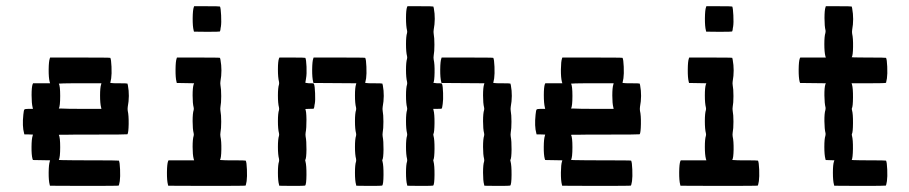

<svg xmlns="http://www.w3.org/2000/svg" viewBox="-20 -570 2949 623"><path d="M141.6 -380.4 142.6 -383.3H239.7Q336.9 -383.3 337.9 -382.3Q340.8 -377.4 341.8 -353.5Q342.8 -329.6 340.8 -315.9Q338.4 -302.2 337.9 -301.3L338.9 -300.8Q340.3 -300.8 342.8 -300.5Q345.2 -300.3 348.6 -300Q352.1 -299.8 356.2 -299.8Q360.4 -299.8 364.7 -299.8Q392.6 -299.8 393.6 -298.8Q394 -298.3 395 -293Q401.4 -259.3 394.5 -223.1Q393.6 -216.3 394.5 -210.4Q397.9 -195.8 397.5 -167.7Q397 -139.6 393.6 -134.3Q392.6 -133.3 281.7 -133.3Q269 -133.3 256.3 -133.3Q243.7 -133.3 232.9 -133.3Q222.2 -133.3 212.4 -133.1Q202.6 -132.8 195.1 -132.8Q187.5 -132.8 182.1 -132.8Q176.8 -132.8 173.8 -132.8L170.9 -132.3Q175.3 -124.5 175.3 -92.3Q175.3 -59.1 170.9 -51.3Q170.4 -50.8 183.1 -50.5Q195.8 -50.3 219.2 -50Q242.7 -49.8 267.6 -49.8Q364.7 -49.8 365.7 -48.8Q368.7 -43.9 369.6 -20Q370.6 3.9 368.7 17.6Q366.2 31.2 365.2 32.2Q364.3 33.2 253.4 33.2L142.1 32.7L141.1 28.8Q137.7 16.1 137.9 -10.3Q138.2 -36.6 141.6 -46.4L142.6 -49.8L114.7 -50.3L86.9 -50.8L85.4 -54.7Q82 -67.4 82.3 -93.5Q82.5 -119.6 85.9 -129.4L86.9 -133.3L73.2 -133.8H59.1L58.1 -137.7Q51.8 -160.2 55.7 -197.8Q57.1 -212.4 59.1 -214.6Q61 -216.8 73.2 -216.8H86.9L85.9 -221.2Q82.5 -234.9 82.5 -261.2Q82.5 -287.6 85.9 -296.9L87.4 -299.8H114.7H142.6L141.1 -304.7Q137.7 -317.9 137.9 -344.5Q138.2 -371.1 141.6 -380.4ZM308.1 -295.9 309.1 -299.8H239.7Q228.5 -299.8 218 -299.8Q207.5 -299.8 199 -299.6Q190.4 -299.3 184.1 -299.3Q177.7 -299.3 174.3 -298.8H170.9Q175.3 -291 175.3 -258.8Q175.3 -225.6 170.9 -217.8H179.7Q189 -217.3 205.1 -217Q221.2 -216.8 239.7 -216.8H309.1L308.1 -221.2Q304.7 -234.4 304.7 -260Q304.7 -285.6 308.1 -295.9Z M553.2 -380.4 554.2 -383.3H624Q692.9 -383.3 693.8 -382.3Q694.3 -381.8 695.3 -376.5Q701.7 -341.3 695.3 -306.2Q694.3 -299.8 695.3 -293.9Q697.8 -281.2 697.8 -258.3Q697.8 -235.4 695.3 -223.1Q694.3 -216.8 695.3 -210.4Q697.8 -197.8 697.8 -175Q697.8 -152.3 695.3 -139.6Q694.3 -133.3 695.3 -127Q698.7 -112.3 698.2 -84.5Q697.8 -56.6 693.8 -51.3L695.8 -50.8Q697.8 -50.8 701.7 -50.5Q705.6 -50.3 710.4 -50Q715.3 -49.8 721.9 -49.8Q728.5 -49.8 734.9 -49.8Q776.4 -49.8 777.3 -48.8Q780.3 -43.9 781.2 -20Q782.2 3.9 780.3 17.6Q777.8 31.2 776.9 32.2Q775.9 33.2 650.9 33.2L525.9 32.7L524.9 28.8Q521.5 16.1 521.7 -11Q522 -38.1 525.4 -46.9L526.9 -49.8H568.4H609.9L608.4 -54.7Q605 -67.9 605 -93.5Q605 -119.1 608.4 -129.4Q609.4 -133.3 608.4 -137.7Q605 -150.9 605 -176.8Q605 -202.6 608.4 -212.9Q609.4 -216.8 608.4 -221.2Q605 -234.4 605 -260.3Q605 -286.1 608.4 -296.4L609.9 -299.8L582 -300.3L553.7 -300.8L552.7 -304.7Q549.3 -317.4 549.6 -344.5Q549.8 -371.6 553.2 -380.4ZM608.9 -546.9 609.9 -549.8H651.4Q692.9 -549.8 693.8 -548.8Q696.3 -544.4 697.5 -520.3Q698.7 -496.1 696.8 -483.9Q696.3 -482.4 695.8 -478.8Q695.3 -475.1 695.3 -474.1Q694.3 -468.8 693.4 -467.8Q692.4 -466.8 650.9 -466.8L609.4 -467.3L608.4 -471.2Q605 -483.9 605.2 -511Q605.5 -538.1 608.9 -546.9Z M996.6 -380.4 997.6 -383.3H1081.1Q1164.1 -383.3 1165 -382.3Q1168 -377.4 1168.9 -353.5Q1169.9 -329.6 1168 -315.9Q1165.5 -302.2 1165 -301.3L1166 -300.8Q1167.5 -300.8 1169.9 -300.5Q1172.4 -300.3 1175.8 -300Q1179.2 -299.8 1183.3 -299.8Q1187.5 -299.8 1191.9 -299.8Q1219.7 -299.8 1220.7 -298.8Q1221.2 -298.3 1222.2 -293Q1228.5 -259.3 1221.7 -223.1Q1220.7 -216.3 1221.7 -210.4Q1224.1 -197.8 1224.1 -175Q1224.1 -152.3 1221.7 -139.6Q1220.7 -133.3 1221.7 -127Q1224.6 -112.8 1224.4 -84.7Q1224.1 -56.6 1220.7 -51.3Q1219.7 -50.3 1221.2 -45.9Q1224.6 -33.2 1224.4 -2.4Q1224.1 28.3 1220.2 32.2Q1219.2 33.2 1177.7 33.2L1136.2 32.7L1135.3 28.8Q1131.8 16.6 1131.8 -9.8Q1131.8 -36.1 1135.3 -45.9Q1136.2 -49.8 1135.3 -54.7Q1131.8 -67.9 1131.8 -93.5Q1131.8 -119.1 1135.3 -129.4Q1136.2 -133.3 1135.3 -137.7Q1131.8 -150.9 1131.8 -176.8Q1131.8 -202.6 1135.3 -212.9Q1136.2 -216.8 1135.3 -221.2Q1131.8 -234.4 1131.8 -260.3Q1131.8 -286.1 1135.3 -296.4L1136.2 -299.8L1066.9 -300.3L997.1 -300.8L996.1 -304.7Q992.7 -317.4 992.9 -344.5Q993.2 -371.6 996.6 -380.4ZM885.3 -380.4 886.7 -383.3H928.2Q969.7 -383.3 970.7 -382.3Q973.6 -377.4 974.6 -353.5Q975.6 -329.6 973.1 -315.9Q972.7 -313.5 972.4 -311.5Q972.2 -309.6 971.9 -308.3Q971.7 -307.1 971.4 -305.9Q971.2 -304.7 971.2 -304Q971.2 -303.2 971.2 -302.7Q971.2 -302.2 970.7 -301.8V-301.3L982.4 -299.8H983.9Q985.4 -299.8 988.3 -299.8Q995.1 -299.8 996.6 -299.6Q998 -299.3 999 -296.9Q1001.5 -290.5 1002.4 -267.6Q1003.4 -244.6 1001.5 -233.9Q1001 -232.9 1000.5 -229.2Q1000 -225.6 1000 -224.6Q999 -218.3 998.5 -217.8Q997.6 -216.8 983.9 -216.8Q970.7 -216.8 970.7 -215.3Q974.1 -210 974.4 -181.9Q974.6 -153.8 971.7 -139.6Q970.7 -133.3 971.7 -127Q974.6 -112.8 974.4 -84.7Q974.1 -56.6 970.7 -51.3Q969.7 -50.3 971.2 -45.9Q974.6 -33.2 974.4 -2.4Q974.1 28.3 970.2 32.2Q969.2 33.2 927.7 33.2L886.2 32.7L885.3 28.8Q881.8 16.6 881.8 -9.8Q881.8 -36.1 885.3 -45.9Q886.2 -49.8 885.3 -54.7Q881.8 -67.9 881.8 -93.5Q881.8 -119.1 885.3 -129.4Q886.2 -133.3 885.3 -137.7Q881.8 -150.9 881.8 -176.8Q881.8 -202.6 885.3 -212.9Q886.2 -216.8 885.3 -221.2Q881.8 -234.4 881.8 -260Q881.8 -285.6 885.3 -295.9Q886.2 -299.8 885.3 -304.7Q881.8 -318.4 881.8 -344.7Q881.8 -371.1 885.3 -380.4Z M1412.1 -380.4 1413.1 -383.3H1496.6Q1579.6 -383.3 1580.6 -382.3Q1583.5 -377.4 1584.5 -353.5Q1585.4 -329.6 1583.5 -315.9Q1581.1 -302.2 1580.6 -301.3L1581.5 -300.8Q1583 -300.8 1585.4 -300.5Q1587.9 -300.3 1591.3 -300Q1594.7 -299.8 1598.9 -299.8Q1603 -299.8 1607.4 -299.8Q1635.3 -299.8 1636.2 -298.8Q1636.7 -298.3 1637.7 -293Q1644 -259.3 1637.2 -223.1Q1636.2 -216.3 1637.2 -210.4Q1639.6 -197.8 1639.6 -175Q1639.6 -152.3 1637.2 -139.6Q1636.2 -133.3 1637.2 -127Q1640.1 -112.8 1639.9 -84.7Q1639.6 -56.6 1636.2 -51.3Q1635.3 -50.3 1636.7 -45.9Q1640.1 -33.2 1639.9 -2.4Q1639.6 28.3 1635.7 32.2Q1634.8 33.2 1593.3 33.2L1551.8 32.7L1550.8 28.8Q1547.4 16.6 1547.4 -9.8Q1547.4 -36.1 1550.8 -45.9Q1551.8 -49.8 1550.8 -54.7Q1547.4 -67.9 1547.4 -93.5Q1547.4 -119.1 1550.8 -129.4Q1551.8 -133.3 1550.8 -137.7Q1547.4 -150.9 1547.4 -176.8Q1547.4 -202.6 1550.8 -212.9Q1551.8 -216.8 1550.8 -221.2Q1547.4 -234.4 1547.4 -260.3Q1547.4 -286.1 1550.8 -296.4L1551.8 -299.8L1482.4 -300.3L1412.6 -300.8L1411.6 -304.7Q1408.2 -317.4 1408.4 -344.5Q1408.7 -371.6 1412.1 -380.4ZM1300.8 -546.9 1302.2 -549.8H1343.8Q1385.3 -549.8 1386.2 -548.8Q1386.7 -548.3 1387.7 -543Q1394 -509.3 1387.2 -473.1Q1386.2 -466.3 1387.2 -460.4Q1389.6 -447.8 1389.6 -425Q1389.6 -402.3 1387.2 -389.6Q1386.2 -383.3 1387.2 -377Q1390.6 -362.3 1390.1 -334.5Q1389.6 -306.6 1386.2 -301.3L1397.9 -299.8H1399.4Q1400.9 -299.8 1403.8 -299.8Q1410.6 -299.8 1412.1 -299.6Q1413.6 -299.3 1414.6 -296.9Q1417 -290.5 1417.7 -268.3Q1418.5 -246.1 1416.5 -232.9Q1414.6 -219.2 1413.6 -217.8Q1412.6 -216.8 1399.4 -216.8H1385.7L1386.7 -212.4Q1390.1 -200.7 1389.9 -170.7Q1389.6 -140.6 1386.2 -134.8Q1385.7 -134.3 1386 -132.6Q1386.2 -130.9 1386.7 -128.9Q1390.1 -117.2 1389.9 -87.2Q1389.6 -57.1 1386.2 -51.3Q1385.3 -50.3 1386.7 -45.9Q1390.1 -33.2 1389.9 -2.4Q1389.6 28.3 1385.7 32.2Q1384.8 33.2 1343.3 33.2L1301.8 32.7L1300.8 28.8Q1297.4 16.6 1297.4 -9.8Q1297.4 -36.1 1300.8 -45.9Q1301.8 -49.8 1300.8 -54.7Q1297.4 -67.9 1297.4 -93.5Q1297.4 -119.1 1300.8 -129.4Q1301.8 -133.3 1300.8 -137.7Q1297.4 -150.9 1297.4 -176.8Q1297.4 -202.6 1300.8 -212.9Q1301.8 -216.8 1300.8 -221.2Q1297.4 -234.4 1297.4 -260Q1297.4 -285.6 1300.8 -295.9Q1301.8 -299.8 1300.8 -304.7Q1297.4 -317.9 1297.4 -343.5Q1297.4 -369.1 1300.8 -379.4Q1301.8 -383.3 1300.8 -387.7Q1297.4 -400.9 1297.4 -426.8Q1297.4 -452.6 1300.8 -462.9Q1301.8 -466.8 1300.8 -471.2Q1297.4 -484.9 1297.4 -511.2Q1297.4 -537.6 1300.8 -546.9Z M1803.7 -380.4 1804.7 -383.3H1901.9Q1999 -383.3 2000 -382.3Q2002.9 -377.4 2003.9 -353.5Q2004.9 -329.6 2002.9 -315.9Q2000.5 -302.2 2000 -301.3L2001 -300.8Q2002.4 -300.8 2004.9 -300.5Q2007.3 -300.3 2010.7 -300Q2014.2 -299.8 2018.3 -299.8Q2022.5 -299.8 2026.9 -299.8Q2054.7 -299.8 2055.7 -298.8Q2056.2 -298.3 2057.1 -293Q2063.5 -259.3 2056.6 -223.1Q2055.7 -216.3 2056.6 -210.4Q2060.1 -195.8 2059.6 -167.7Q2059.1 -139.6 2055.7 -134.3Q2054.7 -133.3 1943.8 -133.3Q1931.2 -133.3 1918.5 -133.3Q1905.8 -133.3 1895 -133.3Q1884.3 -133.3 1874.5 -133.1Q1864.7 -132.8 1857.2 -132.8Q1849.6 -132.8 1844.2 -132.8Q1838.9 -132.8 1835.9 -132.8L1833 -132.3Q1837.4 -124.5 1837.4 -92.3Q1837.4 -59.1 1833 -51.3Q1832.5 -50.8 1845.2 -50.5Q1857.9 -50.3 1881.3 -50Q1904.8 -49.8 1929.7 -49.8Q2026.9 -49.8 2027.8 -48.8Q2030.8 -43.9 2031.7 -20Q2032.7 3.9 2030.8 17.6Q2028.3 31.2 2027.3 32.2Q2026.4 33.2 1915.5 33.2L1804.2 32.7L1803.2 28.8Q1799.8 16.1 1800 -10.3Q1800.3 -36.6 1803.7 -46.4L1804.7 -49.8L1776.9 -50.3L1749 -50.8L1747.6 -54.7Q1744.1 -67.4 1744.4 -93.5Q1744.6 -119.6 1748 -129.4L1749 -133.3L1735.4 -133.8H1721.2L1720.2 -137.7Q1713.9 -160.2 1717.8 -197.8Q1719.2 -212.4 1721.2 -214.6Q1723.1 -216.8 1735.4 -216.8H1749L1748 -221.2Q1744.6 -234.9 1744.6 -261.2Q1744.6 -287.6 1748 -296.9L1749.5 -299.8H1776.9H1804.7L1803.2 -304.7Q1799.8 -317.9 1800 -344.5Q1800.3 -371.1 1803.7 -380.4ZM1970.2 -295.9 1971.2 -299.8H1901.9Q1890.6 -299.8 1880.1 -299.8Q1869.6 -299.8 1861.1 -299.6Q1852.5 -299.3 1846.2 -299.3Q1839.8 -299.3 1836.4 -298.8H1833Q1837.4 -291 1837.4 -258.8Q1837.4 -225.6 1833 -217.8H1841.8Q1851.1 -217.3 1867.2 -217Q1883.3 -216.8 1901.9 -216.8H1971.2L1970.2 -221.2Q1966.8 -234.4 1966.8 -260Q1966.8 -285.6 1970.2 -295.9Z M2215.3 -380.4 2216.3 -383.3H2286.1Q2355 -383.3 2356 -382.3Q2356.4 -381.8 2357.4 -376.5Q2363.8 -341.3 2357.4 -306.2Q2356.4 -299.8 2357.4 -293.9Q2359.9 -281.2 2359.9 -258.3Q2359.9 -235.4 2357.4 -223.1Q2356.4 -216.8 2357.4 -210.4Q2359.9 -197.8 2359.9 -175Q2359.9 -152.3 2357.4 -139.6Q2356.4 -133.3 2357.4 -127Q2360.8 -112.3 2360.4 -84.5Q2359.9 -56.6 2356 -51.3L2357.9 -50.8Q2359.9 -50.8 2363.8 -50.5Q2367.7 -50.3 2372.6 -50Q2377.4 -49.8 2384 -49.8Q2390.6 -49.8 2397 -49.8Q2438.5 -49.8 2439.5 -48.8Q2442.4 -43.9 2443.4 -20Q2444.3 3.9 2442.4 17.6Q2439.9 31.2 2439 32.2Q2438 33.2 2313 33.2L2188 32.7L2187 28.8Q2183.6 16.1 2183.8 -11Q2184.1 -38.1 2187.5 -46.9L2189 -49.8H2230.5H2272L2270.5 -54.7Q2267.1 -67.9 2267.1 -93.5Q2267.1 -119.1 2270.5 -129.4Q2271.5 -133.3 2270.5 -137.7Q2267.1 -150.9 2267.1 -176.8Q2267.1 -202.6 2270.5 -212.9Q2271.5 -216.8 2270.5 -221.2Q2267.1 -234.4 2267.1 -260.3Q2267.1 -286.1 2270.5 -296.4L2272 -299.8L2244.1 -300.3L2215.8 -300.8L2214.8 -304.7Q2211.4 -317.4 2211.7 -344.5Q2211.9 -371.6 2215.3 -380.4ZM2271 -546.9 2272 -549.8H2313.5Q2355 -549.8 2356 -548.8Q2358.4 -544.4 2359.6 -520.3Q2360.8 -496.1 2358.9 -483.9Q2358.4 -482.4 2357.9 -478.8Q2357.4 -475.1 2357.4 -474.1Q2356.4 -468.8 2355.5 -467.8Q2354.5 -466.8 2313 -466.8L2271.5 -467.3L2270.5 -471.2Q2267.1 -483.9 2267.3 -511Q2267.6 -538.1 2271 -546.9Z M2658.7 -546.9 2659.7 -549.8H2701.7Q2742.7 -549.8 2743.7 -548.8Q2744.1 -548.3 2745.1 -543Q2751.5 -507.8 2745.1 -473.1Q2744.1 -466.3 2745.1 -460.4Q2748.5 -445.8 2748 -417.7Q2747.6 -389.6 2743.7 -384.3L2751 -383.8Q2757.8 -383.8 2770.5 -383.5Q2783.2 -383.3 2798.3 -383.3Q2854 -383.3 2855 -382.3Q2857.9 -377.4 2858.9 -353.5Q2859.9 -329.6 2857.9 -315.9Q2855.5 -302.2 2855 -301.3Q2853.5 -299.8 2798.8 -299.8H2743.2L2744.6 -295.4Q2748 -283.7 2747.8 -253.9Q2747.6 -224.1 2744.1 -218.3Q2743.7 -217.8 2743.9 -216.1Q2744.1 -214.4 2744.6 -212.4Q2748 -200.7 2747.8 -170.7Q2747.6 -140.6 2744.1 -134.8Q2743.7 -134.3 2743.9 -132.6Q2744.1 -130.9 2744.6 -128.9Q2748 -116.7 2747.6 -86.9Q2747.1 -57.1 2743.7 -51.3Q2743.2 -50.8 2750.2 -50.5Q2757.3 -50.3 2770.8 -50Q2784.2 -49.8 2798.3 -49.8Q2854 -49.8 2855 -48.8Q2857.9 -43.9 2858.9 -20Q2859.9 3.9 2857.9 17.6Q2855.5 31.2 2854.5 32.2Q2853.5 33.2 2770 33.2L2687 32.7L2686 28.8Q2682.6 16.6 2682.6 -9.8Q2682.6 -36.1 2686 -45.9L2687.5 -49.8L2673.3 -50.3L2659.2 -50.8L2658.2 -54.7Q2654.8 -67.4 2654.8 -93.5Q2654.8 -119.6 2658.2 -129.4Q2659.2 -134.3 2658.7 -137.7Q2655.3 -150.9 2655 -176.8Q2654.8 -202.6 2658.2 -212.9Q2659.2 -217.8 2658.7 -221.2Q2655.3 -234.4 2655 -260.3Q2654.8 -286.1 2658.2 -296.4L2659.7 -299.8L2617.7 -300.3L2576.2 -300.8L2574.7 -304.7Q2571.3 -317.4 2571.5 -344.5Q2571.8 -371.6 2575.2 -380.4L2576.7 -383.3H2618.2H2659.7L2658.2 -387.7Q2654.8 -400.9 2654.8 -426.8Q2654.8 -452.6 2658.2 -462.9Q2659.2 -467.8 2658.7 -471.2Q2655.3 -484.9 2655.3 -511.2Q2655.3 -537.6 2658.7 -546.9Z"/></svg>

Font: VT323
Style: Regular
Weight: 400
Monospace: yes
Version: Version 001.002